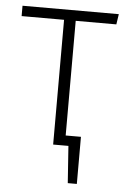

<svg xmlns="http://www.w3.org/2000/svg" viewBox="-50 -559 485 739"><g transform="rotate(5 192.5 -189.5)"><path d="M373 -482H216V-39H275V143H240L230 0H171V-482H7V-522H379Z"/></g></svg>

Font: Fira Sans Condensed ExtraLight
Style: Regular
Weight: 275
Width: 3
Designer: Carrois Corporate & Edenspiekermann AG
Foundry: Carrois Corporate GbR & Edenspiekermann AG
Version: Version 4.203